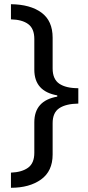

<svg xmlns="http://www.w3.org/2000/svg" viewBox="-20 -734 420 912"><path d="M32 86Q84 84 113.5 62.5Q143 41 143 -8V-153Q143 -256 252 -275V-281Q143 -300 143 -403V-549Q143 -598 114 -619.5Q85 -641 32 -642V-714Q124 -713 177 -674Q230 -635 230 -555V-409Q230 -358 261.5 -336.5Q293 -315 352 -315V-242Q293 -241 261.5 -220Q230 -199 230 -149V0Q230 79 175 118.5Q120 158 32 158Z"/></svg>

Font: Noto Sans Tifinagh Air
Style: Regular
Weight: 400
Designer: JamraPatel
Foundry: JamraPatel LLC
Version: Version 2.006; ttfautohint (v1.8.4.7-5d5b)